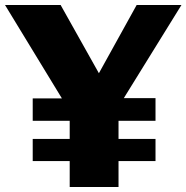

<svg xmlns="http://www.w3.org/2000/svg" viewBox="-30 -743 741 763"><path d="M691 -723H513L363 -452L211 -723H-10L216 -352H100V-263H247V-191H100V-103H247V0H441V-103H588V-191H441V-263H588V-353H462Z"/></svg>

Font: United Sans ExtraBold
Style: Regular
Weight: 800
Designer: Pablo Impallari, Rodrigo Fuenzalida (Modified by Dan O. Williams)
Version: Version 1.000;PS 001.000;hotconv 1.0.88;makeotf.lib2.5.64775